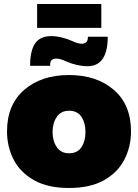

<svg xmlns="http://www.w3.org/2000/svg" viewBox="-20 -929 688 957"><path d="M324 8Q220 8 152 -29.5Q81 -69 48 -133.5Q15 -198 15 -274Q15 -407 100.5 -481Q186 -555 324 -555Q462 -555 547.5 -481Q633 -407 633 -274Q633 -199 600.5 -134.5Q568 -70 496.5 -29.5Q427.5 8 324 8ZM416 -599Q365 -599 307 -624Q280 -637 260 -637Q230 -637 230 -607V-601H130Q130 -675.5 154.8 -712.2Q179.5 -749 236 -749Q284 -749 341 -724Q368 -711 387 -711Q418 -711 418 -743V-746H517Q517 -599 416 -599ZM485 -790H165V-909H485ZM324 -165Q366 -165 386 -195.5Q406 -226 406 -271Q406 -316 386 -346.5Q366 -377 324 -377Q284 -377 263 -346.2Q242 -315.5 242 -271Q242 -226.5 263 -195.8Q284 -165 324 -165Z"/></svg>

Font: Argentum Novus Black
Style: Regular
Weight: 900
Designer: Julieta Ulanovsky (font) & Cristiano Sobral (main changes)
Foundry: Julieta Ulanovsky (font) & Cristiano Sobral (main changes)
Version: Version 3.00;November 27, 2020;FontCreator 13.0.0.2655 64-bi